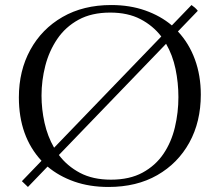

<svg xmlns="http://www.w3.org/2000/svg" viewBox="-20 -731 873 763"><path d="M766 -688 687 -606Q731 -559 754.5 -495Q778 -431 778 -355Q778 -247 732.5 -164.5Q687 -82 605 -35Q523 12 411 12Q336 12 275 -9.5Q214 -31 169 -69L91 12Q84 5 78 -0.5Q72 -6 67 -11L145 -92Q55 -189 55 -344Q55 -450 100.5 -533Q146 -616 228.5 -663.5Q311 -711 422 -711Q496 -711 557 -689.5Q618 -668 663 -630L741 -711Q747 -707 754 -701Q761 -695 766 -688ZM689 -345Q689 -402 677.5 -457Q666 -512 640 -557L214 -115Q247 -71 298 -44Q349 -17 421 -17Q495 -17 546.5 -45Q598 -73 629.5 -119.5Q661 -166 675 -225Q689 -284 689 -345ZM621 -586Q588 -629 538 -655Q488 -681 418 -681Q344 -681 292 -652.5Q240 -624 207.5 -576Q175 -528 160 -469.5Q145 -411 145 -351Q145 -297 157 -243Q169 -189 195 -144Z"/></svg>

Font: Castoro Titling
Style: Regular
Weight: 400
Version: Version 2.04